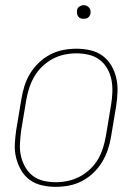

<svg xmlns="http://www.w3.org/2000/svg" viewBox="-20 -717 540 745"><path d="M196 8Q169 8 142.5 2Q116 -4 95.5 -19Q75 -34 62 -56.5Q49 -79 42.5 -105Q36 -131 37.5 -158.5Q39 -186 43 -213L63 -333Q67 -358 75 -383.5Q83 -409 97 -432Q111 -455 131 -474Q151 -493 175 -505.5Q199 -518 225 -523Q251 -528 277 -528Q304 -528 330.5 -522Q357 -516 377.5 -501Q398 -486 411.5 -463.5Q425 -441 431 -415Q437 -389 436 -361.5Q435 -334 431 -307L411 -187Q407 -162 398.5 -136.5Q390 -111 376 -88Q362 -65 342 -46Q322 -27 298 -14.5Q274 -2 248 3Q222 8 196 8ZM197 -10Q220 -10 243.5 -15Q267 -20 289 -31.5Q311 -43 329.5 -60.5Q348 -78 360.5 -99.5Q373 -121 380 -144Q387 -167 391 -190L411 -310Q415 -334 416 -359Q417 -384 412.5 -407Q408 -430 396.5 -450.5Q385 -471 366.5 -485Q348 -499 324.5 -504.5Q301 -510 276 -510Q253 -510 229.5 -505Q206 -500 184.5 -488.5Q163 -477 144.5 -459.5Q126 -442 113.5 -420.5Q101 -399 93.5 -376Q86 -353 82 -330L62 -210Q59 -186 57.5 -161Q56 -136 61 -113Q66 -90 77.5 -69.5Q89 -49 107 -35Q125 -21 148.5 -15.5Q172 -10 197 -10ZM304 -644Q298 -644 292.5 -646Q287 -648 283.5 -653Q280 -658 279 -664Q278 -670 279 -676Q279 -681 281.5 -685Q284 -689 288 -691.5Q292 -694 296 -695.5Q300 -697 305 -697Q311 -697 316.5 -694.5Q322 -692 326 -687Q330 -682 331 -676Q332 -670 331 -664Q330 -659 327.5 -655Q325 -651 321.5 -648.5Q318 -646 313.5 -645Q309 -644 304 -644Z"/></svg>

Font: Iosevka SS18 Thin
Style: Italic
Weight: 100
Italic angle: -9°
Monospace: yes
Designer: Belleve Invis
Foundry: Belleve Invis
Version: Version 25.1.1; ttfautohint (v1.8.4)